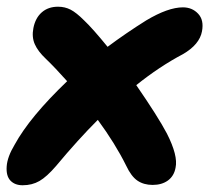

<svg xmlns="http://www.w3.org/2000/svg" viewBox="-39 -503 631 575"><path d="M28.8 51.8Q5.4 51.8 -7.8 37.8Q-21 23.9 -19 -4.6Q-17.1 -33.2 4.9 -69.8Q50.3 -152.8 162.1 -259.8Q126 -300.3 98.1 -327.1Q74.7 -349.1 65.2 -370.6Q55.7 -392.1 61 -418.9Q66.9 -449.2 86.2 -466.1Q105.5 -482.9 134.8 -482.9Q155.3 -482.9 172.4 -474.1Q189.5 -465.3 212.9 -441.9Q238.3 -418 283.2 -362.8Q338.9 -404.3 398.9 -441.9Q464.4 -481 508.8 -481Q536.6 -481 554.4 -461.9Q572.3 -442.9 565.9 -409.2Q558.6 -369.6 508.8 -340.8Q438.5 -303.7 369.1 -248Q434.1 -153.8 460.9 -103Q494.6 -36.6 486.8 -1Q482.4 23.9 464.1 37.4Q445.8 50.8 418 50.8Q391.6 50.8 372.8 38.1Q354 25.4 338.9 -6.8Q306.2 -72.8 253.9 -144Q194.8 -85 128.9 -5.9Q101.1 26.4 79.1 39.1Q57.1 51.8 28.8 51.8Z"/></svg>

Font: Shantell Sans Bouncy
Style: Bold Italic
Weight: 700
Italic angle: -11.31°
Designer: Stephen Nixon, Anya Danilova, Shantell Martin
Foundry: Arrow Type
Version: Version 1.006;[9816181b4]